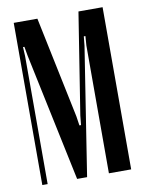

<svg xmlns="http://www.w3.org/2000/svg" viewBox="-80 -757 622 815"><g transform="rotate(-10 230.5 -349.5)"><path d="M419 0H323V-551L326 -591H319L315 -551L229 0H186L70 -551L63 -591H57L59 -551V0H36V-699H138L229 -262L235 -222H242L246 -262L315 -699H419Z"/></g></svg>

Font: Moniqa Narrow Heading
Style: Bold
Weight: 700
Width: 4
Designer: Rajesh Rajput
Foundry: Rajesh Rajput
Version: Version 1.000